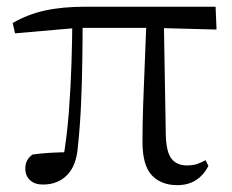

<svg xmlns="http://www.w3.org/2000/svg" viewBox="-20 -537 691 572"><path d="M108 12.8Q83.1 12.8 69.3 -0.4Q55.4 -13.7 55.4 -34.1Q55.4 -49.2 60.9 -59.2Q66.4 -69.2 77.1 -76.7Q101.6 -80.1 129.7 -81.8Q157.7 -83.5 191 -83.6L167.1 -56.8Q179.7 -131.3 185.2 -204.1Q190.7 -276.8 192.9 -346.5Q195.1 -416.2 195.6 -482H226.2Q226.2 -419.6 225.2 -354.8Q224.2 -290 221.4 -226Q218.6 -162 212.2 -101.6Q208 -44.2 180.2 -15.7Q152.4 12.8 108 12.8ZM24.8 -437.7 17.8 -468.5Q62.4 -494.2 113.7 -505.6Q165 -517 236.1 -517H622.3L625.1 -448.9L437.6 -454H211.8ZM508 14.6Q460.2 14.6 432.3 -14.8Q404.5 -44.3 404.5 -114.1Q404.5 -163.3 406.4 -222.9Q408.4 -282.5 411.3 -348.6Q414.2 -414.7 416.6 -482H468L474 -131.8Q476 -81.3 492 -62.8Q508.1 -44.2 535.9 -44.2Q554.9 -44.2 567.4 -48.5Q579.9 -52.8 592.3 -59.8L600.9 -42.5Q586.7 -15 563.5 -0.2Q540.4 14.6 508 14.6Z"/></svg>

Font: Source Han Serif JP VF
Style: Regular
Weight: 250
Designer: Ryoko NISHIZUKA 西塚涼子 (kana & ideographs); Frank Grießhammer (Latin, Greek & Cyrillic); Wenlong ZHANG 张文龙 (bopomofo); San
Foundry: Adobe
Version: Version 2.001;hotconv 1.1.0;makeotfexe 2.6.0